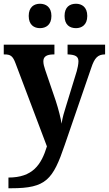

<svg xmlns="http://www.w3.org/2000/svg" viewBox="-20 -774 580 1023"><path d="M385 -624C415 -624 445 -641 445 -689C445 -737 415 -754 385 -754C352 -754 324 -737 324 -689C324 -641 352 -624 385 -624ZM193 -624C224 -624 254 -641 254 -689C254 -737 224 -754 193 -754C162 -754 133 -737 133 -689C133 -641 162 -624 193 -624ZM25 172V229H41C226 229 262 183 325 -2L466 -412C484 -467 502 -483 537 -484H540V-536H340V-484H344C381 -482 398 -474 398 -447C398 -433 393 -409 389 -395L331 -206C322 -178 313 -148 308 -115C304 -143 292 -191 277 -237L221 -401C215 -418 211 -434 211 -447C211 -471 226 -484 266 -484H270V-536H0V-484H4C35 -484 48 -477 63 -436L230 6C200 104 154 172 25 172Z"/></svg>

Font: Noto Serif Myanmar SemiCondensed
Style: Bold
Weight: 700
Width: 4
Designer: Ben Mitchell and the Monotype Design Team
Foundry: Monotype Imaging Inc.
Version: Version 2.106